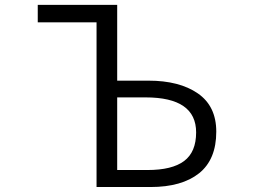

<svg xmlns="http://www.w3.org/2000/svg" viewBox="-20 -752 1040 772"><path d="M368.2 0V-662.1H131.8V-732.4H451.2V-427.7H577.1Q701.2 -427.7 775.4 -376.5Q849.6 -325.2 849.6 -222.7Q849.6 -110.4 780.3 -55.2Q710.9 0 585 0ZM451.2 -68.4H573.2Q671.9 -68.4 720.2 -104.5Q768.6 -140.6 768.6 -219.7Q768.6 -360.4 565.4 -360.4H451.2Z"/></svg>

Font: GenEi Gothic M SemiLight
Style: Regular
Weight: 350
Designer: o_tamon (Modified); [Source Han Sans]
Ryoko NISHIZUKA  (kana & ideographs); Paul D. Hunt (Latin, Greek & Cyrillic); Wenl
Version: Version 1.1a;Original Version 1.004